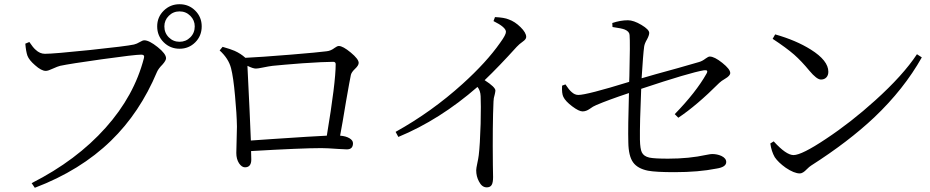

<svg xmlns="http://www.w3.org/2000/svg" viewBox="-20 -846 4409 910"><path d="M145 44 130 22Q343 -86 481 -241Q616 -392 662 -570Q667 -587 650 -587Q619 -587 462 -565Q312 -544 265 -534Q253 -531 231 -521Q208 -510 197 -510Q176 -510 146 -537Q118 -561 110 -582Q103 -602 100 -639L119 -647Q137 -620 149 -610Q169 -591 193 -591Q234 -591 407 -609Q578 -627 615 -635Q628 -638 643 -647Q656 -655 664 -655Q687 -655 727 -623Q767 -591 767 -570Q767 -559 750 -540Q731 -521 724 -505Q643 -312 506 -179Q361 -38 145 44ZM725 -721Q725 -765 756 -795.5Q787 -826 831 -826Q875 -826 905.5 -795.5Q936 -765 936 -721Q936 -676 905.5 -645.5Q875 -615 831 -615Q787 -615 756 -645.5Q725 -676 725 -721ZM831 -648Q861 -648 882 -669Q903 -690 903 -721Q903 -750 882 -771Q861 -792 831 -792Q801 -792 780 -771Q759 -750 759 -721Q759 -690 780 -669Q801 -648 831 -648Z M1141 -53Q1126 -53 1113 -72Q1100 -92 1100 -121Q1100 -129 1101 -162Q1103 -220 1103 -246Q1102 -307 1094 -391Q1086 -481 1075 -523Q1063 -569 1021 -607L1035 -624Q1074 -613 1092 -605Q1121 -592 1143 -572Q1210 -575 1358 -587Q1491 -598 1528 -603Q1548 -605 1566 -619Q1578 -628 1586 -628Q1605 -628 1642.5 -597Q1680 -566 1680 -548Q1680 -536 1663 -520Q1646 -504 1643 -491Q1638 -468 1620 -365Q1602 -255 1592 -203Q1619 -201 1636 -191Q1653 -181 1653 -167Q1653 -138 1624 -138Q1615 -138 1584 -140Q1530 -144 1503 -144Q1410 -144 1170 -130Q1171 -117 1171 -90Q1171 -53 1141 -53ZM1169 -180Q1199 -182 1270 -187Q1462 -200 1529 -203Q1571 -455 1571 -542Q1571 -553 1559 -553Q1515 -553 1412 -546Q1321 -539 1272 -534Q1255 -532 1226 -526Q1202 -521 1193 -521Q1179 -521 1153 -534Q1153 -532 1153 -528Q1165 -288 1169 -180Z M2287 42Q2264 42 2250 14Q2237 -10 2237 -39Q2237 -48 2242 -71Q2247 -94 2249 -110Q2255 -159 2258 -259Q2260 -354 2258 -390Q2257 -417 2243 -434Q2064 -278 1868 -197L1855 -221Q2026 -316 2172 -448Q2286 -551 2351 -644Q2378 -681 2378 -695Q2378 -717 2319 -746L2326 -765Q2370 -763 2391 -754Q2420 -744 2447 -717.5Q2474 -691 2474 -671Q2474 -660 2458 -649Q2441 -637 2429 -624Q2345 -531 2277 -466Q2328 -433 2328 -417Q2328 -412 2325 -399Q2319 -380 2319 -365Q2314 -254 2316 -64Q2317 -21 2317 -7Q2317 20 2310 31Q2303 42 2287 42Z M3177 -30Q3088 -30 3051 -37Q3002 -47 2981 -76Q2959 -106 2958 -171Q2956 -240 2961 -405Q2862 -372 2806 -348Q2791 -342 2775 -330Q2758 -318 2741 -318Q2724 -318 2692 -342Q2660 -366 2650 -387Q2642 -403 2644 -440L2660 -446Q2677 -420 2689 -410Q2704 -396 2721 -396Q2761 -396 2962 -458Q2962 -467 2963 -485Q2967 -644 2964 -680Q2963 -697 2941 -706Q2926 -712 2883 -718L2882 -737Q2921 -750 2956 -750Q2983 -750 3020 -728Q3057 -706 3057 -690Q3057 -679 3047 -660Q3035 -640 3033 -625Q3028 -589 3021 -475Q3071 -490 3192 -523Q3268 -545 3293 -552Q3308 -556 3325 -569Q3337 -578 3344 -578Q3366 -578 3403.5 -548Q3441 -518 3441 -500Q3441 -487 3417 -473Q3398 -462 3389 -453Q3282 -346 3195 -288L3178 -305Q3279 -409 3328 -496Q3340 -516 3317 -513Q3250 -502 3019 -425Q3012 -263 3013 -184Q3014 -140 3022 -124Q3031 -105 3058 -99Q3082 -94 3147 -94Q3246 -94 3328 -112Q3348 -116 3355 -116Q3379 -116 3399 -107Q3422 -96 3422 -78Q3422 -54 3376 -47Q3291 -30 3177 -30Z M3771 -24Q3744 -24 3704 -51Q3669 -76 3652 -101Q3636 -129 3631 -166L3647 -176Q3706 -111 3741 -111Q3780 -111 3895 -188Q4013 -266 4128 -370Q4260 -489 4326 -589L4349 -574Q4264 -423 4124 -290Q4001 -174 3824 -61Q3816 -56 3804 -44Q3785 -24 3771 -24ZM3871 -469Q3851 -469 3816 -511Q3779 -556 3744 -587Q3706 -620 3642 -662L3654 -683Q3753 -655 3823 -611Q3906 -559 3906 -506Q3906 -489 3896.5 -479Q3887 -469 3871 -469Z"/></svg>

Font: Cactus Classical Serif
Style: Regular
Weight: 400
Designer: Henry Chan (via Glyphwiki)、田海東、宇文滿月
Foundry: Moonlit Owen
Version: Version 1.000